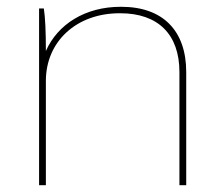

<svg xmlns="http://www.w3.org/2000/svg" viewBox="-20 -545 653 565"><path d="M95 0H115V-307C115 -423 205 -506 332 -506H334C445 -506 508 -444 508 -333V0H528V-333C528 -455 459 -525 337 -525H335C231 -525 150 -474 115 -395C115 -454 113 -494 109 -520H95Z"/></svg>

Font: Fixel Display Thin
Style: Regular
Weight: 100
Designer: AlfaBravo + MacPaw
Foundry: Kyrylo Tkachov, Marchela Mozhyna, Serhii Makarenko, Maria Weinstein, Zakhar Kryvoshyya
Version: Version 1.211